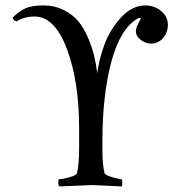

<svg xmlns="http://www.w3.org/2000/svg" viewBox="-20 -670 644 693"><path d="M40 -592.8Q28.3 -595.7 25.4 -606.4Q50.8 -630.9 73.2 -640.6Q95.7 -650.4 136.7 -650.4Q177.7 -650.4 210.9 -633.3Q244.1 -616.2 264.2 -591.3Q284.2 -566.4 298.8 -531.2Q313.5 -496.1 320.3 -466.8Q327.1 -437.5 331.1 -405.3Q336.9 -454.1 356.4 -507.8Q376 -561.5 416 -606Q456.1 -650.4 504.9 -650.4Q537.1 -650.4 561.5 -630.4Q585.9 -610.4 585.9 -580.1Q585.9 -552.7 568.4 -532.7Q550.8 -512.7 525.4 -512.7Q503.9 -512.7 486.3 -527.3Q468.8 -542 470.7 -561.5Q471.7 -573.2 486.3 -598.6Q490.2 -605.5 484.4 -605.5Q481.4 -605.5 477.5 -603.5Q414.1 -567.4 381.8 -446.8Q349.6 -326.2 349.6 -158.2V-126Q349.6 -75.2 357.4 -44.9Q359.4 -38.1 384.3 -30.8Q409.2 -23.4 418 -23.4Q420.9 -23.4 421.4 -12.7Q421.9 -2 419.9 2.9Q322.3 -2 309.6 -2Q308.6 -2 194.3 2.9Q190.4 -1 190.4 -12.2Q190.4 -23.4 194.3 -23.4Q207 -23.4 231 -30.3Q254.9 -37.1 257.8 -44.9Q265.6 -75.2 265.6 -138.7V-207Q265.6 -375 221.7 -492.7Q177.7 -610.4 104.5 -610.4Q67.4 -610.4 40 -592.8Z"/></svg>

Font: Crimson Text
Style: Roman
Weight: 400
Version: Version 0.13